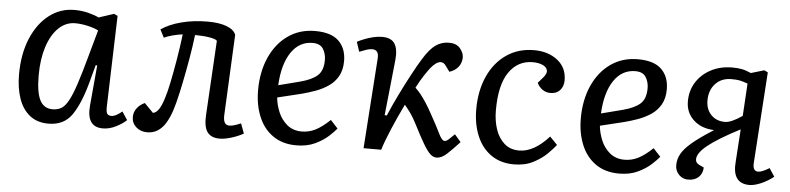

<svg xmlns="http://www.w3.org/2000/svg" viewBox="-38 -698 3660 889"><g transform="rotate(5 1792.0 -253.5)"><path d="M466 -90Q465 -65 470.5 -56Q476 -47 491 -47Q510 -47 540 -72L565 -34Q549 -18 518 -2Q487 14 456 14Q379 14 388 -86L405 -274L398 -275L376 -193Q349 -93 312 -39.5Q275 14 203 14Q150 14 115.5 -14Q81 -42 64.5 -90.5Q48 -139 48 -201Q48 -296 78 -368Q108 -440 160 -480.5Q212 -521 278 -521Q313 -521 343.5 -513Q374 -505 392 -496L462 -519L479 -511ZM216 -54Q240 -54 257 -64Q274 -74 289.5 -102Q305 -130 322 -181.5Q339 -233 362 -317L395 -436Q376 -446 345 -453Q314 -460 287 -460Q243 -460 209.5 -427.5Q176 -395 157.5 -337.5Q139 -280 139 -205Q139 -126 157.5 -90Q176 -54 216 -54Z M682 -466Q720 -492 776 -506.5Q832 -521 898 -521Q951 -521 985.5 -508Q1020 -495 1029 -471L1011 -94Q1010 -50 1038 -50Q1047 -50 1058.5 -53Q1070 -56 1092 -65L1109 -19Q1084 -5 1053 4.5Q1022 14 999 14Q959 14 941.5 -10.5Q924 -35 927 -88L947 -436Q941 -444 911.5 -449Q882 -454 844 -454Q838 -402 828 -344.5Q818 -287 807 -232.5Q796 -178 785 -135Q765 -57 735.5 -21.5Q706 14 662 14Q631 14 610.5 -4.5Q590 -23 590 -51Q590 -73 603.5 -91.5Q617 -110 640 -120L681 -78Q710 -81 731 -151Q740 -178 750 -226.5Q760 -275 770 -334.5Q780 -394 787 -452Q768 -450 742.5 -443.5Q717 -437 701 -429Z M1397 -521Q1472 -521 1507 -486.5Q1542 -452 1542 -394Q1542 -352 1525.5 -323Q1509 -294 1481.5 -275.5Q1454 -257 1422 -245.5Q1390 -234 1359 -226L1248 -199Q1251 -166 1265 -132Q1279 -98 1306.5 -75Q1334 -52 1375 -52Q1408 -52 1438 -67Q1468 -82 1505 -117L1539 -80Q1528 -66 1503.5 -43.5Q1479 -21 1442 -3.5Q1405 14 1355 14Q1291 14 1246.5 -17Q1202 -48 1179.5 -102.5Q1157 -157 1157 -225Q1157 -311 1187 -378Q1217 -445 1271 -483Q1325 -521 1397 -521ZM1453 -391Q1453 -420 1439 -442.5Q1425 -465 1390 -465Q1328 -465 1290.5 -409.5Q1253 -354 1248 -256L1349 -282Q1402 -296 1427.5 -319Q1453 -342 1453 -391Z M1751 -161 1761 -160Q1781 -208 1806.5 -260Q1832 -312 1857 -358.5Q1882 -405 1900 -434Q1930 -483 1957.5 -502Q1985 -521 2019 -521Q2054 -521 2071 -500Q2088 -479 2088 -459Q2088 -434 2073.5 -415Q2059 -396 2032 -387L2013 -413Q2003 -428 1989 -428Q1968 -428 1942 -396Q1932 -383 1916 -359Q1900 -335 1882 -300Q1896 -287 1907.5 -272.5Q1919 -258 1933 -237Q1947 -216 1966 -181Q1995 -129 2010 -97.5Q2025 -66 2038 -66Q2046 -66 2058 -77Q2070 -88 2083 -101L2112 -67Q2079 -31 2054.5 -8.5Q2030 14 2007 14Q1992 14 1978 1.5Q1964 -11 1944.5 -44Q1925 -77 1894 -138Q1881 -163 1867.5 -182Q1854 -201 1840 -217Q1811 -158 1785.5 -97.5Q1760 -37 1749 0H1667L1696 -420Q1699 -460 1667 -460Q1655 -460 1640 -455Q1625 -450 1608 -443L1593 -488Q1604 -494 1623.5 -502Q1643 -510 1665.5 -515.5Q1688 -521 1708 -521Q1751 -521 1767 -495Q1783 -469 1778 -419Z M2415 -521Q2480 -521 2523.5 -487Q2567 -453 2567 -394Q2567 -366 2551 -348Q2535 -330 2506 -330Q2485 -330 2468.5 -342Q2452 -354 2444 -372L2465 -396Q2485 -418 2481 -433.5Q2477 -449 2458 -457Q2439 -465 2413 -465Q2344 -465 2303 -406Q2262 -347 2262 -228Q2262 -180 2275.5 -140Q2289 -100 2316.5 -76Q2344 -52 2385 -52Q2454 -52 2523 -129L2558 -93Q2546 -77 2520.5 -51.5Q2495 -26 2456.5 -6Q2418 14 2367 14Q2304 14 2260 -17Q2216 -48 2193.5 -102.5Q2171 -157 2171 -225Q2171 -311 2201 -378Q2231 -445 2286 -483Q2341 -521 2415 -521Z M2897 -521Q2972 -521 3007 -486.5Q3042 -452 3042 -394Q3042 -352 3025.5 -323Q3009 -294 2981.5 -275.5Q2954 -257 2922 -245.5Q2890 -234 2859 -226L2748 -199Q2751 -166 2765 -132Q2779 -98 2806.5 -75Q2834 -52 2875 -52Q2908 -52 2938 -67Q2968 -82 3005 -117L3039 -80Q3028 -66 3003.5 -43.5Q2979 -21 2942 -3.5Q2905 14 2855 14Q2791 14 2746.5 -17Q2702 -48 2679.5 -102.5Q2657 -157 2657 -225Q2657 -311 2687 -378Q2717 -445 2771 -483Q2825 -521 2897 -521ZM2953 -391Q2953 -420 2939 -442.5Q2925 -465 2890 -465Q2828 -465 2790.5 -409.5Q2753 -354 2748 -256L2849 -282Q2902 -296 2927.5 -319Q2953 -342 2953 -391Z M3399 -239Q3297 -186 3251 -149Q3205 -112 3205 -83Q3205 -67 3221 -59L3244 -48Q3243 -20 3225 -3Q3207 14 3176 14Q3151 14 3133.5 -4Q3116 -22 3116 -48Q3116 -76 3130 -101Q3144 -126 3177.5 -154.5Q3211 -183 3269 -220L3276 -225Q3217 -227 3180.5 -261Q3144 -295 3144 -347Q3144 -397 3168.5 -436Q3193 -475 3236.5 -498Q3280 -521 3336 -521Q3360 -521 3379 -517.5Q3398 -514 3423 -503L3484 -521L3501 -513L3473 -91Q3470 -51 3496 -51Q3514 -51 3548 -72L3573 -34Q3545 -12 3514.5 1Q3484 14 3461 14Q3380 14 3389 -88ZM3412 -453Q3387 -462 3373 -464.5Q3359 -467 3336 -467Q3290 -467 3262 -437Q3234 -407 3234 -359Q3234 -318 3258.5 -292.5Q3283 -267 3323 -267Q3352 -267 3403 -302Z"/></g></svg>

Font: Literata 12pt
Style: Italic
Weight: 400
Italic angle: -2°
Designer: Latin by Veronika Burian and Jose Scaglione. Greek by Irene Vlachou. Cyrillic by Vera Evstafieva
Foundry: TypeTogether
Version: Version 3.002